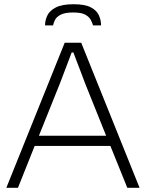

<svg xmlns="http://www.w3.org/2000/svg" viewBox="-20 -888 690 908"><path d="M10 0 286 -686H364L640 0H582L502 -198H144L65 0ZM164 -246H482L382 -495Q379 -503 373 -519Q367 -535 359 -556Q351 -577 342.5 -599Q334 -621 327 -640H319Q312 -621 302 -595Q292 -569 282 -542.5Q272 -516 264 -495ZM193 -768Q193 -792 204 -815Q215 -838 244.5 -853Q274 -868 328 -868Q382 -868 410 -853Q438 -838 448 -815Q458 -792 458 -768H420Q417 -779 409.5 -793.5Q402 -808 383.5 -818.5Q365 -829 326 -829Q287 -829 267 -818.5Q247 -808 240 -793.5Q233 -779 231 -768Z"/></svg>

Font: Archivo SemiBold Thin
Style: Regular
Weight: 250
Version: Version 2.001